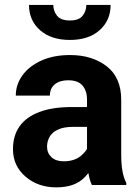

<svg xmlns="http://www.w3.org/2000/svg" viewBox="-20 -766 576 795"><path d="M340.3 -121.1V-353.5Q340.3 -390.1 321.5 -411.9Q302.7 -433.6 262.2 -433.6Q227.1 -433.6 206.8 -416.7Q186.5 -399.9 186.5 -370.1H45.4Q45.4 -416 73 -454.1Q100.6 -492.2 151.1 -515.1Q201.7 -538.1 270 -538.1Q361.3 -538.1 421.6 -491.7Q481.9 -445.3 481.9 -352.5V-128.9Q481.9 -84 487.3 -56.2Q492.7 -28.3 502.9 -8.3V0H360.4Q350.1 -21.5 345.2 -54.7Q340.3 -87.9 340.3 -121.1ZM358.9 -322.8 359.9 -240.7H282.7Q245.1 -240.7 221.2 -230Q197.3 -219.2 186 -200.4Q174.8 -181.6 174.8 -158.7Q174.8 -132.3 193.1 -115.2Q211.4 -98.1 243.7 -98.1Q291 -98.1 319.3 -124.3Q347.7 -150.4 347.7 -174.3L385.3 -112.8Q370.6 -74.2 330.8 -32.2Q291 9.8 212.9 9.8Q137.2 9.8 85.4 -34.9Q33.7 -79.6 33.7 -148.4Q33.7 -204.1 61 -242.9Q88.4 -281.7 142.8 -302.2Q197.3 -322.8 277.3 -322.8ZM337.4 -745.6H438Q438 -681.6 392.6 -641.1Q347.2 -600.6 269.5 -600.6Q191.4 -600.6 145.8 -641.1Q100.1 -681.6 100.1 -745.6H200.7Q200.7 -720.2 216.3 -700.7Q231.9 -681.2 269.5 -681.2Q306.6 -681.2 322 -700.7Q337.4 -720.2 337.4 -745.6Z"/></svg>

Font: RobotoDEMO
Style: Regular
Weight: 400
Designer: Christian Robertson
Foundry: Google
Version: Version 2.136